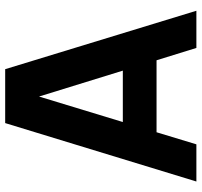

<svg xmlns="http://www.w3.org/2000/svg" viewBox="-38 -722 760 723"><g transform="rotate(-90 341.5 -360.0)"><path d="M20 0H160L205.5 -150H476.5L523 0H663L443 -720H240ZM244 -277 340 -592.5 437.5 -277Z"/></g></svg>

Font: Eudonet ExtraBold
Style: Regular
Weight: 800
Designer: Mikhail Sharanda
Foundry: Mikhail Sharanda
Version: Version 4.503;Glyphs 3.1.2 (3151)